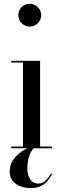

<svg xmlns="http://www.w3.org/2000/svg" viewBox="-20 -780 332 1010"><path d="M254 136.5Q246.5 150.5 233.2 167.8Q220 185 197.2 197.2Q174.5 209.5 139 209.5Q113.5 209.5 88.8 200.5Q64 191.5 47.5 172.5Q31 153.5 31 123.5Q31 83.5 53 55.2Q75 27 107.2 8.8Q139.5 -9.5 170 -19.5L174 -14Q151 -1 137.5 30.8Q124 62.5 124 106.5Q124 140 138.8 162.8Q153.5 185.5 179 185.5Q205 185.5 220.2 169.8Q235.5 154 248.5 132.5ZM76.5 -700Q76.5 -725 94 -742.5Q111.5 -760 136.5 -760Q161 -760 178.8 -742.5Q196.5 -725 196.5 -700Q196.5 -675.5 178.8 -657.8Q161 -640 136.5 -640Q111.5 -640 94 -657.8Q76.5 -675.5 76.5 -700ZM39 -9H101V-451H39V-460H191V-9H253V0H39Z"/></svg>

Font: Bodoni* 24pt
Style: Regular
Weight: 400
Version: Version 2.3